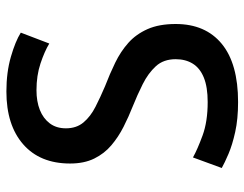

<svg xmlns="http://www.w3.org/2000/svg" viewBox="-102 -647 764 600"><g transform="rotate(-90 280.0 -347.0)"><path d="M261 15Q208 15 167.5 6Q127 -3 99 -15Q71 -27 55 -36L88 -126Q113 -112 156.5 -96Q200 -80 261 -80Q308 -80 337.5 -92Q367 -104 381 -126.5Q395 -149 395 -180Q395 -218 373 -242Q351 -266 317 -283Q283 -300 248 -314Q215 -327 183.5 -343Q152 -359 126 -381Q100 -403 84.5 -434.5Q69 -466 69 -510Q69 -604 129 -656.5Q189 -709 294 -709Q354 -709 402.5 -695Q451 -681 478 -664L444 -575Q419 -590 381.5 -602.5Q344 -615 298 -615Q263 -615 236.5 -604.5Q210 -594 194.5 -573.5Q179 -553 179 -523Q179 -490 197.5 -468Q216 -446 246.5 -430.5Q277 -415 310 -401Q349 -386 384 -369Q419 -352 446 -328Q473 -304 489 -268Q505 -232 505 -180Q505 -87 443 -36Q381 15 261 15Z"/></g></svg>

Font: Ubuntu Sans Mono Medium
Style: Regular
Weight: 500
Monospace: yes
Designer: Dalton Maag Ltd
Foundry: Dalton Maag Ltd
Version: Version 1.006